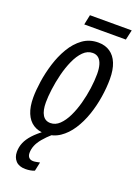

<svg xmlns="http://www.w3.org/2000/svg" viewBox="-166 -735 733 1025"><g transform="rotate(20 201.0 -222.0)"><path d="M150.4 9.8Q110.8 9.8 83 -8.3Q55.2 -26.4 40.3 -62.3Q25.4 -98.1 25.4 -150.4Q25.4 -190.4 33 -242.2Q40.5 -293.9 56.9 -346.9Q73.2 -399.9 99.9 -444.8Q126.5 -489.7 164.3 -517.3Q202.1 -544.9 252.4 -544.9Q291.5 -544.9 319.3 -526.1Q347.2 -507.3 361.8 -471.2Q376.5 -435.1 376.5 -382.3Q376.5 -333.5 367.9 -279.3Q359.4 -225.1 341.8 -173.8Q324.2 -122.6 297.1 -81.1Q270 -39.6 233.4 -14.9Q196.8 9.8 150.4 9.8ZM157.7 -53.2Q186 -53.2 209 -75.2Q231.9 -97.2 249.5 -133.5Q267.1 -169.9 279.1 -213.9Q291 -257.8 297.1 -302.2Q303.2 -346.7 303.2 -384.3Q303.2 -415.5 296.6 -437.5Q290 -459.5 276.9 -470.9Q263.7 -482.4 243.7 -482.4Q213.4 -482.4 189.7 -458.5Q166 -434.6 148.7 -396Q131.3 -357.4 120.1 -312.5Q108.9 -267.6 103.3 -224.4Q97.7 -181.2 97.7 -149.4Q97.7 -102.5 112.8 -77.9Q127.9 -53.2 157.7 -53.2ZM147.9 -609.9 159.7 -666.5H397L384.3 -609.9ZM115.7 223.1Q79.6 223.1 61 203.1Q42.5 183.1 42.5 151.9Q42.5 124 53 99.4Q63.5 74.7 85.7 50.3Q107.9 25.9 143.1 0H191.9Q162.1 26.4 143.3 49.1Q124.5 71.8 116.2 92.5Q107.9 113.3 107.9 134.3Q107.9 150.9 116.5 160.2Q125 169.4 141.6 169.4Q148.9 169.4 158.4 167.5Q168 165.5 178.2 163.6L167.5 213.9Q155.8 218.8 143.1 220.9Q130.4 223.1 115.7 223.1Z"/></g></svg>

Font: Open Sans Condensed
Style: Italic
Weight: 400
Width: 3
Italic angle: -12°
Designer: Monotype Design Team
Foundry: Monotype Imaging Inc.
Version: Version 3.000